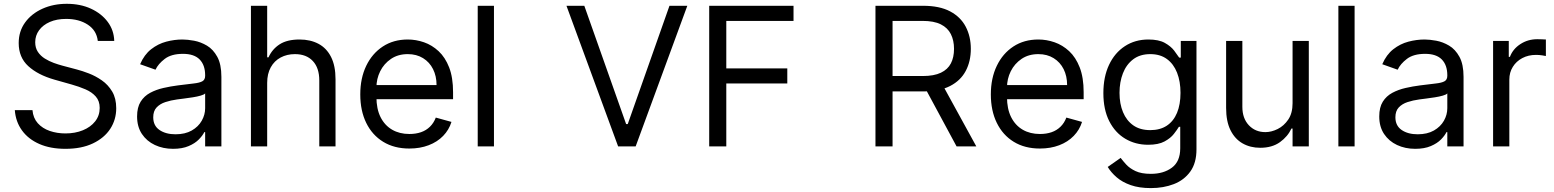

<svg xmlns="http://www.w3.org/2000/svg" viewBox="-20 -757 8038 993"><path d="M485.8 -545.4Q479.5 -599.6 434.1 -629.4Q388.7 -659.2 322.3 -659.2Q273.9 -659.2 238 -643.6Q202.1 -627.9 182.1 -600.6Q162.1 -573.2 162.1 -538.6Q162.1 -509.3 176 -488.5Q189.9 -467.8 211.9 -454.1Q233.9 -440.4 258.1 -431.6Q282.2 -422.9 302.7 -417.5L376.5 -397.9Q404.8 -390.6 439.7 -377.2Q474.6 -363.8 506.8 -341.3Q539.1 -318.8 560.1 -283.7Q581.1 -248.5 581.1 -197.3Q581.1 -138.2 550.3 -90.8Q519.5 -43.5 460.7 -15.4Q401.9 12.7 318.4 12.7Q240.2 12.7 183.1 -12.5Q126 -37.6 93.5 -82.8Q61 -127.9 56.6 -187.5H147.9Q151.4 -146.5 175.5 -119.6Q199.7 -92.8 237.3 -79.8Q274.9 -66.9 318.4 -66.9Q368.7 -66.9 408.7 -83.3Q448.7 -99.6 472.2 -129.4Q495.6 -159.2 495.6 -198.7Q495.6 -234.9 475.3 -257.8Q455.1 -280.8 422.1 -294.9Q389.2 -309.1 351.1 -319.8L261.2 -345.2Q175.8 -369.6 126.2 -415Q76.7 -460.4 76.7 -534.2Q76.7 -595.2 109.9 -640.9Q143.1 -686.5 199.5 -711.9Q255.9 -737.3 325.2 -737.3Q395.5 -737.3 450.2 -712.2Q504.9 -687 537.1 -643.8Q569.3 -600.6 570.8 -545.4Z M875 12.7Q823.2 12.7 781 -7.1Q738.8 -26.9 713.9 -64.2Q689 -101.6 689 -154.8Q689 -201.7 707.3 -231Q725.6 -260.3 756.6 -276.9Q787.6 -293.5 825 -302Q862.3 -310.5 900.4 -315.4Q950.2 -321.8 981.2 -325.2Q1012.2 -328.6 1026.6 -336.7Q1041 -344.7 1041 -365.2V-367.7Q1041 -420.4 1012.5 -449.5Q983.9 -478.5 926.3 -478.5Q866.2 -478.5 832 -452.4Q797.9 -426.3 784.2 -396.5L704.6 -424.8Q726.1 -474.6 761.7 -502.4Q797.4 -530.3 839.6 -541.5Q881.8 -552.7 923.3 -552.7Q949.7 -552.7 983.9 -546.4Q1018.1 -540 1050.3 -521Q1082.5 -502 1103.8 -463.1Q1125 -424.3 1125 -359.4V0H1041V-73.7H1036.6Q1028.3 -56.2 1008.5 -35.9Q988.8 -15.6 955.6 -1.5Q922.4 12.7 875 12.7ZM887.7 -62.5Q937.5 -62.5 971.7 -82Q1005.9 -101.6 1023.4 -132.6Q1041 -163.6 1041 -197.3V-273.9Q1035.6 -267.6 1017.8 -262.5Q1000 -257.3 976.8 -253.7Q953.6 -250 931.6 -247.3Q909.7 -244.6 896 -242.7Q863.3 -238.3 835.2 -229Q807.1 -219.7 789.8 -201.2Q772.5 -182.6 772.5 -150.4Q772.5 -106.9 804.9 -84.7Q837.4 -62.5 887.7 -62.5Z M1361.8 -328.1V0H1277.8V-727.1H1361.8V-460.4H1368.7Q1387.7 -502.9 1426.3 -527.8Q1464.8 -552.7 1529.3 -552.7Q1585 -552.7 1627 -530.5Q1668.9 -508.3 1692.1 -462.6Q1715.3 -417 1715.3 -346.7V0H1631.3V-340.8Q1631.3 -405.8 1597.9 -441.4Q1564.5 -477.1 1505.4 -477.1Q1464.4 -477.1 1431.6 -459.7Q1398.9 -442.4 1380.4 -408.9Q1361.8 -375.5 1361.8 -328.1Z M2097.2 11.2Q2018.6 11.2 1961.7 -23.7Q1904.8 -58.6 1874 -121.6Q1843.3 -184.6 1843.3 -268.6Q1843.3 -352.5 1874 -416.5Q1904.8 -480.5 1960 -516.6Q2015.1 -552.7 2088.9 -552.7Q2131.3 -552.7 2172.9 -538.3Q2214.4 -523.9 2248.5 -492.2Q2282.7 -460.4 2303 -408.2Q2323.2 -356 2323.2 -279.8V-244.1H1902.8V-316.9H2237.8Q2237.8 -363.3 2219.7 -399.4Q2201.7 -435.5 2168 -456.3Q2134.3 -477.1 2088.9 -477.1Q2038.6 -477.1 2002.2 -452.4Q1965.8 -427.7 1946.3 -388.4Q1926.8 -349.1 1926.8 -304.2V-255.9Q1926.8 -193.8 1948.2 -151.1Q1969.7 -108.4 2008.1 -86.2Q2046.4 -64 2097.2 -64Q2130.4 -64 2157.2 -73.2Q2184.1 -82.5 2203.6 -101.6Q2223.1 -120.6 2233.9 -148.9L2314.9 -126.5Q2302.2 -85.4 2272 -54.2Q2241.7 -22.9 2197 -5.9Q2152.3 11.2 2097.2 11.2Z M2534.7 -727.1V0H2450.7V-727.1Z M3002 -727.1 3218.3 -115.2H3226.6L3442.4 -727.1H3534.7L3267.6 0H3176.8L2909.7 -727.1Z M3647.9 0V-727.1H4084V-648.9H3736.3V-403.3H4051.8V-325.2H3736.3V0Z M4507.8 0V-727.1H4753.9Q4839.4 -727.1 4893.8 -698.2Q4948.2 -669.4 4974.6 -618.9Q5001 -568.4 5001 -504.4Q5001 -439.9 4974.6 -390.1Q4948.2 -340.3 4894 -312.3Q4839.8 -284.2 4755.4 -284.2H4556.2V-363.8H4752.4Q4810.5 -363.8 4846.2 -380.9Q4881.8 -397.9 4897.9 -429.2Q4914.1 -460.4 4914.1 -504.4Q4914.1 -547.9 4897.7 -580.6Q4881.3 -613.3 4845.7 -631.1Q4810.1 -648.9 4751 -648.9H4596.2V0ZM4850.1 -326.7 5029.3 0H4927.2L4751 -326.7Z M5358.4 11.2Q5279.8 11.2 5222.9 -23.7Q5166 -58.6 5135.3 -121.6Q5104.5 -184.6 5104.5 -268.6Q5104.5 -352.5 5135.3 -416.5Q5166 -480.5 5221.2 -516.6Q5276.4 -552.7 5350.1 -552.7Q5392.6 -552.7 5434.1 -538.3Q5475.6 -523.9 5509.8 -492.2Q5543.9 -460.4 5564.2 -408.2Q5584.5 -356 5584.5 -279.8V-244.1H5164.1V-316.9H5499Q5499 -363.3 5481 -399.4Q5462.9 -435.5 5429.2 -456.3Q5395.5 -477.1 5350.1 -477.1Q5299.8 -477.1 5263.4 -452.4Q5227.1 -427.7 5207.5 -388.4Q5188 -349.1 5188 -304.2V-255.9Q5188 -193.8 5209.5 -151.1Q5231 -108.4 5269.3 -86.2Q5307.6 -64 5358.4 -64Q5391.6 -64 5418.5 -73.2Q5445.3 -82.5 5464.8 -101.6Q5484.4 -120.6 5495.1 -148.9L5576.2 -126.5Q5563.5 -85.4 5533.2 -54.2Q5502.9 -22.9 5458.3 -5.9Q5413.6 11.2 5358.4 11.2Z M5932.1 215.8Q5871.6 215.8 5827.9 200.4Q5784.2 185.1 5755.1 159.9Q5726.1 134.8 5709 106.4L5775.9 59.6Q5787.1 74.7 5804.7 94Q5822.3 113.3 5852.5 127.7Q5882.8 142.1 5932.1 142.1Q5998 142.1 6041 110.1Q6084 78.1 6084 9.8V-101.1H6077.1Q6067.9 -85.9 6051 -64.2Q6034.2 -42.5 6002.7 -25.4Q5971.2 -8.3 5918 -8.3Q5852.1 -8.3 5799.6 -39.6Q5747.1 -70.8 5716.8 -130.6Q5686.5 -190.4 5686.5 -275.4Q5686.5 -359.4 5715.8 -421.6Q5745.1 -483.9 5797.9 -518.3Q5850.6 -552.7 5919.4 -552.7Q5972.7 -552.7 6004.2 -535.2Q6035.6 -517.6 6052.5 -495.4Q6069.3 -473.1 6078.6 -459H6086.9V-545.4H6168V15.6Q6168 85.9 6136.2 130.1Q6104.5 174.3 6051 195.1Q5997.6 215.8 5932.1 215.8ZM5929.2 -84Q5979.5 -84 6014.4 -106.9Q6049.3 -129.9 6067.4 -173.3Q6085.4 -216.8 6085.4 -276.9Q6085.4 -335.9 6067.6 -381.1Q6049.8 -426.3 6015.1 -451.7Q5980.5 -477.1 5929.2 -477.1Q5876 -477.1 5840.6 -450.2Q5805.2 -423.3 5787.6 -377.9Q5770 -332.5 5770 -276.9Q5770 -220.2 5788.1 -176.8Q5806.2 -133.3 5841.3 -108.6Q5876.5 -84 5929.2 -84Z M6665 -223.1V-545.4H6749V0H6665V-92.3H6659.2Q6640.1 -50.8 6599.6 -21.7Q6559.1 7.3 6497.6 7.3Q6446.3 7.3 6406.5 -15.4Q6366.7 -38.1 6344 -83.7Q6321.3 -129.4 6321.3 -198.7V-545.4H6405.3V-204.6Q6405.3 -145 6438.7 -109.4Q6472.2 -73.7 6524.4 -73.7Q6555.7 -73.7 6588.1 -89.8Q6620.6 -106 6642.8 -138.9Q6665 -171.9 6665 -223.1Z M6985.8 -727.1V0H6901.9V-727.1Z M7299.3 12.7Q7247.6 12.7 7205.3 -7.1Q7163.1 -26.9 7138.2 -64.2Q7113.3 -101.6 7113.3 -154.8Q7113.3 -201.7 7131.6 -231Q7149.9 -260.3 7180.9 -276.9Q7211.9 -293.5 7249.3 -302Q7286.6 -310.5 7324.7 -315.4Q7374.5 -321.8 7405.5 -325.2Q7436.5 -328.6 7450.9 -336.7Q7465.3 -344.7 7465.3 -365.2V-367.7Q7465.3 -420.4 7436.8 -449.5Q7408.2 -478.5 7350.6 -478.5Q7290.5 -478.5 7256.3 -452.4Q7222.2 -426.3 7208.5 -396.5L7128.9 -424.8Q7150.4 -474.6 7186 -502.4Q7221.7 -530.3 7263.9 -541.5Q7306.2 -552.7 7347.7 -552.7Q7374 -552.7 7408.2 -546.4Q7442.4 -540 7474.6 -521Q7506.8 -502 7528.1 -463.1Q7549.3 -424.3 7549.3 -359.4V0H7465.3V-73.7H7460.9Q7452.6 -56.2 7432.9 -35.9Q7413.1 -15.6 7379.9 -1.5Q7346.7 12.7 7299.3 12.7ZM7312 -62.5Q7361.8 -62.5 7396 -82Q7430.2 -101.6 7447.8 -132.6Q7465.3 -163.6 7465.3 -197.3V-273.9Q7460 -267.6 7442.1 -262.5Q7424.3 -257.3 7401.1 -253.7Q7377.9 -250 7356 -247.3Q7334 -244.6 7320.3 -242.7Q7287.6 -238.3 7259.5 -229Q7231.4 -219.7 7214.1 -201.2Q7196.8 -182.6 7196.8 -150.4Q7196.8 -106.9 7229.2 -84.7Q7261.7 -62.5 7312 -62.5Z M7702.1 0V-545.4H7783.2V-462.9H7789.1Q7804.2 -503.4 7843 -528.8Q7881.8 -554.2 7930.7 -554.2Q7939.9 -554.2 7953.9 -553.7Q7967.8 -553.2 7975.1 -552.7V-467.3Q7970.7 -468.3 7955.6 -470.7Q7940.4 -473.1 7923.8 -473.1Q7884.3 -473.1 7853 -456.5Q7821.8 -439.9 7804 -411.1Q7786.1 -382.3 7786.1 -345.2V0Z"/></svg>

Font: Sahel VF Regular
Style: Regular
Weight: 400
Foundry: Saber Rastikerdar (saber.rastikerdar@gmail.com)
Version: Version 3.4.0